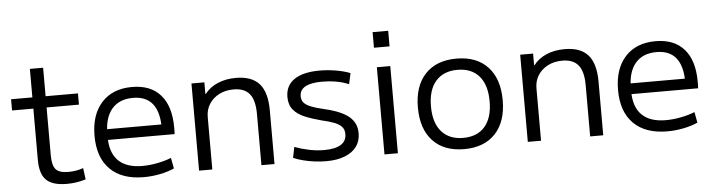

<svg xmlns="http://www.w3.org/2000/svg" viewBox="-46 -931 4233 1141"><g transform="rotate(-5 2070.5 -360.0)"><path d="M313 10Q228 10 190.5 -26.5Q153 -63 153 -147V-453H26V-520H153V-690H232V-520H425V-453H232V-167Q232 -107 253 -83.5Q274 -60 328 -60Q352 -60 374.5 -64Q397 -68 417 -75L426 -7Q396 2 368.5 6Q341 10 313 10Z M772 10Q642 10 571.5 -60Q501 -130 501 -260Q501 -386 566.5 -458Q632 -530 748 -530Q859 -530 918 -462.5Q977 -395 977 -269Q977 -259 977 -248Q977 -237 976 -229H544V-293H918L903 -272Q903 -369 864 -417Q825 -465 748 -465Q666 -465 622 -413.5Q578 -362 578 -267V-247Q578 -152 626.5 -104.5Q675 -57 769 -57Q812 -57 858.5 -66Q905 -75 942 -90L954 -26Q916 -9 868 0.5Q820 10 772 10Z M1102 0V-520H1179V-450H1181Q1211 -489 1259 -509.5Q1307 -530 1368 -530Q1462 -530 1507 -479Q1552 -428 1552 -320V0H1474V-306Q1474 -387 1443.5 -425Q1413 -463 1348 -463Q1299 -463 1261.5 -443.5Q1224 -424 1202.5 -390.5Q1181 -357 1181 -313V0Z M1861 10Q1827 10 1791 5.5Q1755 1 1722.5 -7.5Q1690 -16 1665 -27L1678 -91Q1718 -76 1763.5 -66.5Q1809 -57 1853 -57Q1919 -57 1953 -78Q1987 -99 1987 -141Q1987 -168 1972 -184.5Q1957 -201 1927.5 -212.5Q1898 -224 1853 -234Q1799 -248 1755.5 -266Q1712 -284 1687.5 -313.5Q1663 -343 1663 -390Q1663 -458 1715.5 -494Q1768 -530 1867 -530Q1914 -530 1962.5 -522Q2011 -514 2049 -499L2035 -434Q2000 -449 1959 -456Q1918 -463 1876 -463Q1809 -463 1775.5 -444Q1742 -425 1742 -388Q1742 -363 1756 -348Q1770 -333 1798 -322Q1826 -311 1869 -301Q1910 -292 1945.5 -279Q1981 -266 2008 -248Q2035 -230 2050.5 -203Q2066 -176 2066 -139Q2066 -92 2041.5 -59Q2017 -26 1971 -8Q1925 10 1861 10Z M2201 -637V-730H2294V-637ZM2208 0V-520H2288V0Z M2683 10Q2563 10 2496.5 -61Q2430 -132 2430 -260Q2430 -388 2496.5 -459Q2563 -530 2683 -530Q2803 -530 2869.5 -459Q2936 -388 2936 -260Q2936 -132 2869.5 -61Q2803 10 2683 10ZM2683 -57Q2767 -57 2812.5 -109.5Q2858 -162 2858 -260Q2858 -358 2812.5 -410.5Q2767 -463 2683 -463Q2600 -463 2554 -410.5Q2508 -358 2508 -260Q2508 -162 2554 -109.5Q2600 -57 2683 -57Z M3063 0V-520H3140V-450H3142Q3172 -489 3220 -509.5Q3268 -530 3329 -530Q3423 -530 3468 -479Q3513 -428 3513 -320V0H3435V-306Q3435 -387 3404.5 -425Q3374 -463 3309 -463Q3260 -463 3222.5 -443.5Q3185 -424 3163.5 -390.5Q3142 -357 3142 -313V0Z M3895 10Q3765 10 3694.5 -60Q3624 -130 3624 -260Q3624 -386 3689.5 -458Q3755 -530 3871 -530Q3982 -530 4041 -462.5Q4100 -395 4100 -269Q4100 -259 4100 -248Q4100 -237 4099 -229H3667V-293H4041L4026 -272Q4026 -369 3987 -417Q3948 -465 3871 -465Q3789 -465 3745 -413.5Q3701 -362 3701 -267V-247Q3701 -152 3749.5 -104.5Q3798 -57 3892 -57Q3935 -57 3981.5 -66Q4028 -75 4065 -90L4077 -26Q4039 -9 3991 0.5Q3943 10 3895 10Z"/></g></svg>

Font: M PLUS 1
Style: Regular
Weight: 400
Designer: Coji Morishita
Foundry: UNDERFOREST DESIGN
Version: Version 1.001